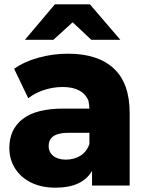

<svg xmlns="http://www.w3.org/2000/svg" viewBox="-20 -860 676 890"><path d="M95.6 -675.6 234.4 -840H396.7L537.8 -675.6H403.3L316.7 -756.7L227.8 -675.6ZM581.1 -335.6V0H406.7V-67.8Q361.1 10 237.8 10Q172.2 10 123.9 -13.9Q75.6 -37.8 49.4 -80Q23.3 -122.2 23.3 -174.4Q23.3 -260 85 -308.3Q146.7 -356.7 275.6 -356.7H394.4Q394.4 -368.9 390 -393.3Q363.3 -456.7 270 -456.7Q226.7 -456.7 183.9 -442.8Q141.1 -428.9 111.1 -404.4L45.6 -541.1Q92.2 -574.4 158.9 -592.8Q225.6 -611.1 295.6 -611.1Q433.3 -611.1 507.2 -542.8Q581.1 -474.4 581.1 -335.6ZM394.4 -192.2V-244.4H296.7Q205.6 -244.4 205.6 -183.3Q205.6 -154.4 227.2 -137.2Q248.9 -120 285.6 -120Q323.3 -120 352.8 -138.3Q382.2 -156.7 394.4 -192.2Z"/></svg>

Font: Paperlogy 9 Black
Style: Regular
Weight: 900
Designer: redesigned by Lee Juim, glyphs from Gmarket Sans & Montserrat
Foundry: PT&
Version: Version 1.001